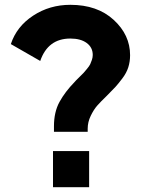

<svg xmlns="http://www.w3.org/2000/svg" viewBox="-20 -777 595 797"><path d="M204 -230V-253Q204 -312 227 -354Q250 -396 290 -437Q293 -441 308 -455.5Q323 -470 327 -474.5Q331 -479 341 -491Q351 -503 354.5 -510.5Q358 -518 361.5 -528.5Q365 -539 365 -549Q365 -580 340 -598.5Q315 -617 272 -617Q179 -617 147 -524L25 -594Q49 -667 117.5 -712Q186 -757 272 -757Q384 -757 452 -694.5Q520 -632 520 -548Q520 -521 512.5 -497.5Q505 -474 487.5 -451Q470 -428 459 -416Q448 -404 423 -379Q398 -355 383.5 -338.5Q369 -322 356.5 -296Q344 -270 344 -243V-230ZM200 0V-150H350V0Z"/></svg>

Font: Plus Jakarta Display
Style: Bold
Weight: 700
Designer: Gumpita Rahayu
Foundry: Tokotype Studio
Version: Version 1.000;hotconv 1.0.109;makeotfexe 2.5.65596